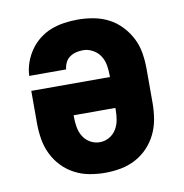

<svg xmlns="http://www.w3.org/2000/svg" viewBox="-66 -591 632 661"><g transform="rotate(-10 250.0 -260.0)"><path d="M250 8Q223 8 195.5 3Q168 -2 143.5 -15Q119 -28 100 -48Q81 -68 69 -93Q57 -118 52.5 -145.5Q48 -173 48 -200V-314H323V-320Q323 -338 320 -355.5Q317 -373 307.5 -388Q298 -403 281.5 -412Q265 -421 248 -421Q235 -421 223 -418Q211 -415 201 -408Q191 -401 185.5 -389.5Q180 -378 179 -366H50Q51 -390 59 -412.5Q67 -435 80.5 -454.5Q94 -474 113 -489Q132 -504 154 -512.5Q176 -521 200 -524.5Q224 -528 248 -528Q275 -528 302.5 -523Q330 -518 354.5 -505.5Q379 -493 398.5 -472.5Q418 -452 430.5 -427.5Q443 -403 447.5 -375.5Q452 -348 452 -320V-200Q452 -173 447.5 -145.5Q443 -118 431 -93Q419 -68 400 -48Q381 -28 356.5 -15Q332 -2 304.5 3Q277 8 250 8ZM250 -99Q268 -99 283.5 -108Q299 -117 308 -132Q317 -147 320 -164.5Q323 -182 323 -200V-206H177V-200Q177 -182 180 -164.5Q183 -147 192 -132Q201 -117 216.5 -108Q232 -99 250 -99Z"/></g></svg>

Font: Iosevka SS18 Heavy
Style: Regular
Weight: 900
Monospace: yes
Designer: Belleve Invis
Foundry: Belleve Invis
Version: Version 25.1.1; ttfautohint (v1.8.4)